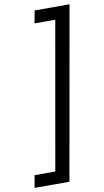

<svg xmlns="http://www.w3.org/2000/svg" viewBox="-116 -859 573 1057"><g transform="rotate(-10 170.5 -330.0)"><path d="M353 -811 183 151H-12L0 82H116L261 -741H145L158 -811Z"/></g></svg>

Font: DM Sans 9pt
Style: Italic
Weight: 400
Italic angle: -10°
Designer: Colophon Foundry, Jonny Pinhorn
Foundry: Colophon Foundry
Version: Version 4.004